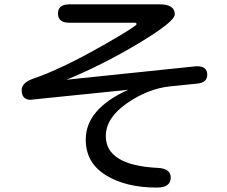

<svg xmlns="http://www.w3.org/2000/svg" viewBox="-20 -807 1040 878"><path d="M566.4 -396.5 135.7 -352.5 120.1 -350.6Q79.1 -350.6 79.1 -395.5Q79.1 -429.7 135.7 -448.7Q192.4 -467.8 273.9 -506.3Q355.5 -544.9 462.9 -606.4Q604.5 -687.5 604.5 -696.3Q604.5 -703.1 595.7 -703.1H296.9Q245.1 -703.1 245.1 -745.1Q245.1 -787.1 296.9 -787.1H710.9Q779.3 -787.1 779.3 -741.2Q779.3 -708 614.7 -609.4Q450.2 -510.7 284.2 -442.4L876 -503.9H886.7Q927.7 -502 927.7 -464.8Q927.7 -429.7 882.8 -424.8L757.8 -412.1Q656.2 -401.4 560.1 -334.5Q463.9 -267.6 463.9 -184.6Q463.9 -50.8 703.1 -39.1Q760.7 -36.1 760.7 4.9Q760.7 50.8 697.3 50.8Q555.7 50.8 463.9 -5.9Q372.1 -62.5 372.1 -168.9Q372.1 -308.6 566.4 -396.5Z"/></svg>

Font: MotoyaLMaru
Style: W3 mono
Weight: 400
Version: Version 1.01